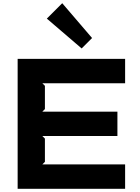

<svg xmlns="http://www.w3.org/2000/svg" viewBox="-20 -1177 870 1197"><path d="M554 -940 489 -875 272 -1061 368 -1157ZM760 0H90V-810H760V-658H244L260 -642V-497L244 -481H712V-329H244L260 -313V-168L244 -152H760Z"/></svg>

Font: TypoPRO Sinkin Sans
Style: 700 Bold
Weight: 700
Designer: Keith Bates
Foundry: K-Type
Version: Sinkin Sans (version 1.0)  by Keith Bates   •   © 2014   www